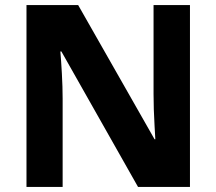

<svg xmlns="http://www.w3.org/2000/svg" viewBox="-20 -734 850 754"><path d="M726 0H522L221 -532H217Q220 -498 223 -445Q226 -392 226 -347V0H84V-714H287L587 -187H590Q589 -208 587 -239.5Q585 -271 584 -304.5Q583 -338 583 -365V-714H726Z"/></svg>

Font: Noto Sans Oriya
Style: Bold
Weight: 700
Designer: Amélie Bonet and Sol Matas
Foundry: Google LLC
Version: Version 2.006; ttfautohint (v1.8.4.7-5d5b)